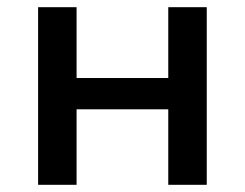

<svg xmlns="http://www.w3.org/2000/svg" viewBox="-20 -514 681 534"><path d="M86 0V-494H193V-297H448V-494H555V0H448V-210H193V0Z"/></svg>

Font: Nunito Sans 9pt SemiBold
Style: Regular
Weight: 600
Version: Version 3.101;gftools[0.9.27]